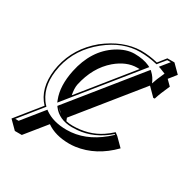

<svg xmlns="http://www.w3.org/2000/svg" viewBox="-191 -862 1161 1193"><g transform="rotate(30 389.0 -265.5)"><path d="M242.7 21 125 166.5H75.2L18.6 109.9L156.7 -61.5Q80.6 -142.6 98.1 -281.2Q100.6 -298.3 104 -314.9Q134.8 -459 256.3 -560.1Q378.4 -654.8 504.9 -658.2Q565.9 -658.2 626.5 -643.1L670.4 -698.2H721.2L777.8 -641.6L735.8 -588.9L771.5 -553.2Q739.7 -482.4 730.5 -451.7Q729 -446.8 727.5 -442.4L717.3 -441.4L661.6 -497.6L314 -66.9Q318.4 -56.6 322.3 -45.9Q344.2 -41 368.7 -41Q483.4 -41 568.4 -98.1Q595.2 -116.2 621.6 -140.1L641.6 -125L698.2 -68.4Q587.9 44.4 449.7 63.5Q426.8 66.4 405.3 66.4Q306.2 65.9 242.7 21ZM269 -69.8 238.8 -100.6Q245.6 -91.3 252.9 -84Q260.7 -75.7 269 -69.8ZM301.8 -52.2Q303.7 -51.8 304.2 -51.3L302.7 -53.2ZM624 -563.5Q624 -563.5 624 -563.5Q624 -563.5 624 -563.5ZM554.2 -554.2Q545.4 -554.7 537.6 -554.2Q461.9 -554.2 388.7 -492.7Q297.4 -414.6 267.6 -277.3Q261.7 -247.6 270.5 -202.1ZM215.3 -117.7 209 -133.8Q176.3 -216.8 201.2 -335.9Q236.3 -502.4 357.4 -580.6Q420.9 -621.1 481 -621.1Q545.4 -620.6 588.4 -600.6L600.1 -594.7ZM184.6 -49.3 191.9 -43.5Q253.4 0 349.1 0Q479.5 0 596.7 -97.2Q612.3 -110.4 626.5 -124L622.1 -127Q522.9 -41.5 407.2 -32.2Q388.2 -30.8 368.7 -30.8Q277.3 -31.7 230.5 -94.2L226.1 -100.6L616.2 -584L624 -577.1Q651.4 -552.2 665.5 -515.6Q675.3 -547.4 702.6 -606.9Q684.6 -614.7 664.6 -622.1L650.9 -626.5L700.7 -688H675.3L629.9 -632.3L624 -633.8Q564 -647.9 504.9 -647.9Q381.8 -647.9 268.1 -556.6Q147.9 -460 115.2 -320.3Q114.3 -316.4 113.8 -313Q85 -177.2 147 -88.9Q155.3 -77.1 164.1 -68.4L169.9 -62L39.6 100.1H64Z"/></g></svg>

Font: Linux Biolinum Shadow O
Style: Italic
Weight: 400
Italic angle: -12°
Designer: Philipp H. Poll
Foundry: Philipp H. Poll
Version: Version 0.6.2